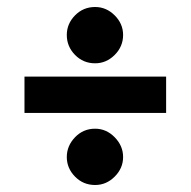

<svg xmlns="http://www.w3.org/2000/svg" viewBox="-20 -579 545 549"><path d="M252 -211Q284 -211 308 -186.5Q332 -162 332 -130Q332 -98 308 -74Q284 -50 252 -50Q218 -50 194.5 -74Q171 -98 171 -130Q171 -162 194.5 -186.5Q218 -211 252 -211ZM252 -559Q284 -559 308 -535Q332 -511 332 -479Q332 -446 308 -422Q284 -398 252 -398Q218 -398 194.5 -422Q171 -446 171 -479Q171 -511 194.5 -535Q218 -559 252 -559ZM455 -360V-256H50V-360Z"/></svg>

Font: Podkova ExtraBold
Style: Regular
Weight: 800
Designer: Ilya Yudin
Foundry: Cyreal (www.cyreal.org)
Version: Version 2.103